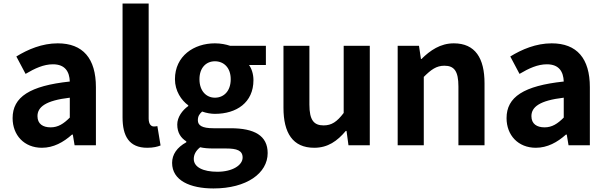

<svg xmlns="http://www.w3.org/2000/svg" viewBox="-20 -818 3412 1081"><path d="M216 14C281 14 337 -17 385 -60H390L400 0H520V-327C520 -489 447 -574 305 -574C217 -574 137 -540 72 -500L124 -402C176 -433 226 -456 278 -456C347 -456 371 -414 373 -359C148 -335 51 -272 51 -153C51 -57 116 14 216 14ZM265 -101C222 -101 191 -120 191 -164C191 -215 236 -252 373 -268V-156C338 -121 307 -101 265 -101Z M809 14C843 14 867 8 884 1L866 -108C856 -106 852 -106 846 -106C832 -106 817 -117 817 -151V-798H670V-157C670 -53 706 14 809 14Z M1182 243C1369 243 1487 157 1487 44C1487 -54 1413 -96 1278 -96H1182C1117 -96 1094 -112 1094 -141C1094 -165 1104 -177 1118 -190C1143 -181 1169 -177 1190 -177C1311 -177 1407 -240 1407 -367C1407 -402 1396 -433 1382 -452H1477V-560H1276C1252 -568 1223 -574 1190 -574C1072 -574 965 -503 965 -372C965 -306 1001 -253 1040 -225V-221C1006 -197 978 -158 978 -117C978 -70 999 -41 1029 -22V-17C976 12 949 52 949 99C949 198 1050 243 1182 243ZM1190 -268C1142 -268 1103 -305 1103 -372C1103 -437 1141 -473 1190 -473C1240 -473 1279 -437 1279 -372C1279 -305 1240 -268 1190 -268ZM1204 149C1123 149 1071 123 1071 77C1071 53 1082 31 1107 11C1128 16 1151 18 1184 18H1253C1313 18 1346 29 1346 69C1346 112 1289 149 1204 149Z M1749 14C1826 14 1879 -24 1927 -81H1931L1942 0H2062V-560H1915V-182C1877 -132 1847 -112 1802 -112C1747 -112 1722 -142 1722 -229V-560H1576V-211C1576 -70 1628 14 1749 14Z M2219 0H2366V-385C2407 -426 2437 -448 2482 -448C2537 -448 2561 -418 2561 -331V0H2708V-349C2708 -490 2656 -574 2535 -574C2459 -574 2402 -534 2353 -486H2350L2339 -560H2219Z M2997 14C3062 14 3118 -17 3166 -60H3171L3181 0H3301V-327C3301 -489 3228 -574 3086 -574C2998 -574 2918 -540 2853 -500L2905 -402C2957 -433 3007 -456 3059 -456C3128 -456 3152 -414 3154 -359C2929 -335 2832 -272 2832 -153C2832 -57 2897 14 2997 14ZM3046 -101C3003 -101 2972 -120 2972 -164C2972 -215 3017 -252 3154 -268V-156C3119 -121 3088 -101 3046 -101Z"/></svg>

Font: Noto Sans JP
Style: Bold
Weight: 700
Designer: Ryoko NISHIZUKA 西塚涼子 (kana, bopomofo & ideographs); Paul D. Hunt (Latin, Greek & Cyrillic); Sandoll Communications 산돌커뮤니
Foundry: Adobe
Version: Version 2.004;hotconv 1.0.118;makeotfexe 2.5.65603